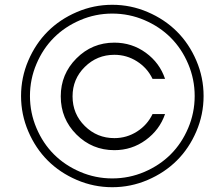

<svg xmlns="http://www.w3.org/2000/svg" viewBox="-20 -780 947 810"><path d="M603 -20.8Q531.7 9.8 453.6 9.8Q375.5 9.8 304.2 -20.8Q232.9 -51.3 181.4 -102.8Q129.9 -154.3 99.4 -225.6Q68.8 -296.9 68.8 -375Q68.8 -453.1 99.4 -524.4Q129.9 -595.7 181.4 -647.2Q232.9 -698.7 304.2 -729.2Q375.5 -759.8 453.6 -759.8Q531.7 -759.8 603 -729.2Q674.3 -698.7 726.1 -647.2Q777.8 -595.7 808.3 -524.4Q838.9 -453.1 838.9 -375Q838.9 -296.9 808.3 -225.6Q777.8 -154.3 726.1 -102.8Q674.3 -51.3 603 -20.8ZM453.6 -27.3Q524.9 -27.3 589.4 -54.9Q653.8 -82.5 700.2 -128.9Q746.6 -175.3 773.9 -239.7Q801.3 -304.2 801.3 -375Q801.3 -445.8 773.9 -510.3Q746.6 -574.7 700.2 -621.1Q653.8 -667.5 589.4 -695.1Q524.9 -722.7 453.6 -722.7Q382.8 -722.7 318.4 -695.1Q253.9 -667.5 207.5 -621.1Q161.1 -574.7 133.8 -510.3Q106.4 -445.8 106.4 -375Q106.4 -304.2 133.8 -239.7Q161.1 -175.3 207.5 -128.9Q253.9 -82.5 318.4 -54.9Q382.8 -27.3 453.6 -27.3ZM462.4 -146.5Q368.7 -146.5 302.5 -212.6Q236.3 -278.8 236.3 -373.5Q236.3 -467.3 302.5 -533.7Q368.7 -600.1 462.4 -600.1Q536.6 -600.1 595.2 -557.4Q653.8 -514.6 676.3 -447.3H623.5Q601.6 -493.2 558.1 -521Q514.6 -548.8 462.4 -548.8Q389.6 -548.8 337.9 -497.8Q286.1 -446.8 286.1 -373.5Q286.1 -299.3 337.9 -248.3Q389.6 -197.3 462.4 -197.3Q514.6 -197.3 558.1 -225.1Q601.6 -252.9 623.5 -298.8H676.3Q653.3 -231.9 594.7 -189.2Q536.1 -146.5 462.4 -146.5Z"/></svg>

Font: Now Alt Light
Style: Regular
Weight: 300
Designer: Alfredo Marco Pradil
Foundry: Alfredo Marco Pradil
Version: Version 1.002;PS 001.002;hotconv 1.0.88;makeotf.lib2.5.64775